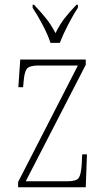

<svg xmlns="http://www.w3.org/2000/svg" viewBox="-20 -786 449 806"><path d="M56 0V-22L307 -511H142Q103 -511 92.5 -497Q82 -483 79 -442L77 -420H57L65 -536H340V-514L88 -25H262Q301 -25 310.5 -39Q320 -53 323 -95L325 -138H345L340 0ZM192 -606Q181 -640 158.5 -682.5Q136 -725 117 -753V-766H123Q153 -734 173.5 -708.5Q194 -683 213 -647Q231 -683 250.5 -708.5Q270 -734 301 -766H307V-753Q288 -725 266 -682.5Q244 -640 231 -606Z"/></svg>

Font: Noto Serif Armenian Condensed Thin
Style: Regular
Weight: 100
Width: 3
Designer: Monotype Design Team
Foundry: Monotype Imaging Inc.
Version: Version 2.008; ttfautohint (v1.8.4.7-5d5b)